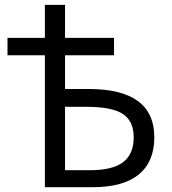

<svg xmlns="http://www.w3.org/2000/svg" viewBox="-20 -780 715 800"><path d="M11.2 -622.1H167V-759.8H251V-622.1H455.1V-549.8H251V-409.2H349.1Q623 -409.2 623 -208Q623 -106.4 558.3 -53.2Q493.7 0 366.2 0H167V-549.8H11.2ZM251 -70.8H355Q448.7 -70.8 492.9 -104.2Q537.1 -137.7 537.1 -208Q537.1 -275.4 491.7 -305.2Q446.3 -335 339.8 -335H251Z"/></svg>

Font: XL-Viking
Style: Regular
Weight: 400
Foundry: Ascender Corporation
Version: Version 1.10 March 23, 2015